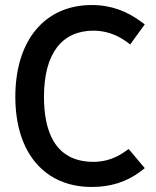

<svg xmlns="http://www.w3.org/2000/svg" viewBox="-20 -732 619 764"><path d="M556 -635 541 -646C487 -686 424 -712 345 -712C158 -712 41 -571 41 -347C41 -122 159 12 345 12C418 12 483 -7 541 -51L556 -63L492 -139L479 -130C428 -93 380 -88 352 -88C193 -88 155 -218 155 -347C155 -520 227 -610 352 -610C399 -610 444 -595 485 -565L498 -555Z"/></svg>

Font: Mint Spirit No2
Style: Bold
Weight: 700
Designer: HARENDAL Hirwen
Foundry: Arkandis Digital Foundry.
Version: Version 1.004;FFEdit